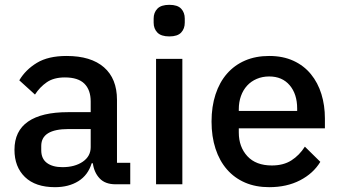

<svg xmlns="http://www.w3.org/2000/svg" viewBox="-20 -764 1410 796"><path d="M459 0Q416 0 393 -24.5Q370 -49 365 -87H360Q345 -38 305 -13Q265 12 208 12Q127 12 83.5 -30Q40 -72 40 -143Q40 -221 96.5 -260Q153 -299 262 -299H356V-343Q356 -391 330 -417Q304 -443 249 -443Q203 -443 174 -423Q145 -403 125 -372L60 -431Q86 -475 133 -503.5Q180 -532 256 -532Q357 -532 411 -485Q465 -438 465 -350V-89H520V0ZM239 -71Q290 -71 323 -93.5Q356 -116 356 -154V-229H264Q151 -229 151 -159V-141Q151 -106 174.5 -88.5Q198 -71 239 -71Z M682 -613Q648 -613 632.5 -629Q617 -645 617 -670V-687Q617 -712 632.5 -728Q648 -744 682 -744Q716 -744 731 -728Q746 -712 746 -687V-670Q746 -645 731 -629Q716 -613 682 -613ZM627 -520H736V0H627Z M1096 12Q1040 12 996 -7Q952 -26 921 -61.5Q890 -97 873.5 -147.5Q857 -198 857 -260Q857 -322 873.5 -372.5Q890 -423 921 -458.5Q952 -494 996 -513Q1040 -532 1096 -532Q1153 -532 1196.5 -512Q1240 -492 1269 -456.5Q1298 -421 1312.5 -374Q1327 -327 1327 -273V-232H970V-215Q970 -155 1005.5 -116.5Q1041 -78 1107 -78Q1155 -78 1188 -99Q1221 -120 1244 -156L1308 -93Q1279 -45 1224 -16.5Q1169 12 1096 12ZM1096 -447Q1068 -447 1044.5 -437Q1021 -427 1004.5 -409Q988 -391 979 -366Q970 -341 970 -311V-304H1212V-314Q1212 -374 1181 -410.5Q1150 -447 1096 -447Z"/></svg>

Font: IBM Plex Sans KR Medium
Style: Regular
Weight: 500
Designer: Mike Abbink; Paul van der Laan; Pieter van Rosmalen; Wujin Sim; Chorong Kim; Dohee Lee;
Foundry: Sandoll Inc.
Version: Version 1.001